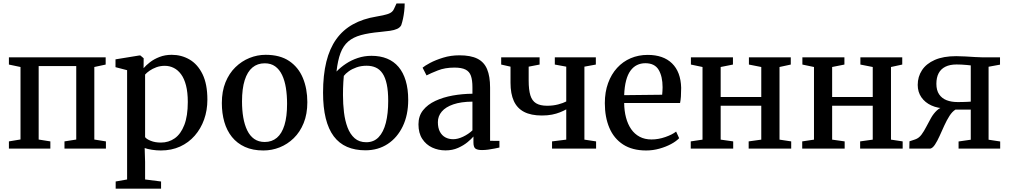

<svg xmlns="http://www.w3.org/2000/svg" viewBox="-20 -884 6002 1142"><path d="M33 0V-43L102 -54.5V-485.5L33 -500V-543H608.5V-500L541 -485.5V-54L610 -43V0H363.5V-43L433.5 -54V-491H210V-54L279.5 -43V0Z M668 238V195.5L736 183.5V-466.5L667 -484.5V-531L808 -554H815L834.5 -537.5L834 -478.5Q848.5 -495.5 872.2 -514Q896 -532.5 928.8 -545.2Q961.5 -558 1001.5 -558Q1059.5 -558 1107.8 -529.8Q1156 -501.5 1184.8 -442.5Q1213.5 -383.5 1213.5 -291.5Q1213.5 -228 1194 -173.2Q1174.5 -118.5 1138.2 -77Q1102 -35.5 1051 -12.2Q1000 11 936.5 11Q910.5 11 883.5 6.8Q856.5 2.5 840.5 -3.5L843 79V183.5L938 195.5V238ZM937 -36Q983.5 -36 1019.5 -61.5Q1055.5 -87 1076.2 -140.5Q1097 -194 1097 -277.5Q1097 -334.5 1086.5 -375.5Q1076 -416.5 1057 -442.2Q1038 -468 1013.2 -480.2Q988.5 -492.5 960.5 -492.5Q933 -492.5 910 -484Q887 -475.5 869.8 -463.5Q852.5 -451.5 843 -440.5V-68.5Q850.5 -57 876.5 -46.5Q902.5 -36 937 -36Z M1299.5 -271Q1299.5 -341 1321.2 -394.5Q1343 -448 1380.2 -484.2Q1417.5 -520.5 1464 -539.2Q1510.5 -558 1560 -558Q1645.5 -558 1700.2 -521Q1755 -484 1781.5 -420.2Q1808 -356.5 1808 -276Q1808 -205.5 1786.2 -152Q1764.5 -98.5 1727.2 -62.2Q1690 -26 1643.5 -7.5Q1597 11 1547 11Q1483.5 11 1436.8 -10.2Q1390 -31.5 1359.5 -69.5Q1329 -107.5 1314.2 -159Q1299.5 -210.5 1299.5 -271ZM1554.5 -39.5Q1597 -39.5 1626.8 -64.5Q1656.5 -89.5 1672 -140Q1687.5 -190.5 1687.5 -266.5Q1687.5 -317.5 1680.5 -361.2Q1673.5 -405 1657.8 -438Q1642 -471 1616.8 -489.2Q1591.5 -507.5 1554.5 -507.5Q1511.5 -507.5 1481.5 -482.5Q1451.5 -457.5 1435.5 -407.2Q1419.5 -357 1419.5 -280.5Q1419.5 -229 1427 -185.2Q1434.5 -141.5 1450.5 -108.5Q1466.5 -75.5 1492.2 -57.5Q1518 -39.5 1554.5 -39.5Z M2153.5 10Q2091.5 10 2044.2 -10.5Q1997 -31 1965.2 -73.2Q1933.5 -115.5 1917.5 -180.2Q1901.5 -245 1901.5 -333Q1901.5 -437.5 1921 -516.5Q1940.5 -595.5 1980 -650.8Q2019.5 -706 2079.2 -739.2Q2139 -772.5 2219 -785.5Q2262.5 -792.5 2288.5 -801.2Q2314.5 -810 2323 -830L2338.5 -863.5H2387Q2387 -840 2384.2 -816.8Q2381.5 -793.5 2377 -772.5Q2372.5 -751.5 2366.5 -734Q2359 -720 2342 -712.2Q2325 -704.5 2299.5 -700.8Q2274 -697 2241 -694Q2173.5 -688 2127 -675.2Q2080.5 -662.5 2051 -637Q2021.5 -611.5 2005.2 -568.2Q1989 -525 1981.5 -458.5Q2006 -484 2038 -505.2Q2070 -526.5 2108.5 -539.2Q2147 -552 2189.5 -552Q2241.5 -552 2282 -535.5Q2322.5 -519 2350.5 -486Q2378.5 -453 2393.2 -403.8Q2408 -354.5 2408 -289.5Q2408 -200 2375.5 -132.5Q2343 -65 2285.8 -27.5Q2228.5 10 2153.5 10ZM2158.5 -38Q2203.5 -38 2232.2 -68.2Q2261 -98.5 2275 -153.5Q2289 -208.5 2289 -283.5Q2289 -342 2280.5 -382.2Q2272 -422.5 2255.5 -447Q2239 -471.5 2215.2 -482.2Q2191.5 -493 2160.5 -493Q2128 -493 2101 -483.5Q2074 -474 2054.5 -460Q2035 -446 2025 -432.5Q2023.5 -415 2022.2 -396.5Q2021 -378 2020.5 -358.5Q2020 -339 2020 -319Q2020 -266 2026 -216Q2032 -166 2047.2 -125.8Q2062.5 -85.5 2089.5 -61.8Q2116.5 -38 2158.5 -38Z M2630 10.5Q2587 10.5 2550.5 -6.5Q2514 -23.5 2491.5 -58Q2469 -92.5 2469 -144.5Q2469 -194 2496.2 -228.2Q2523.5 -262.5 2569.5 -284Q2615.5 -305.5 2672.8 -315.8Q2730 -326 2790 -326.5V-365.5Q2790 -407.5 2781 -433Q2772 -458.5 2748.8 -470.2Q2725.5 -482 2683 -482Q2627 -482 2584.5 -465.2Q2542 -448.5 2517 -435.5L2493.5 -481.5Q2506 -492.5 2538.2 -509.8Q2570.5 -527 2615.8 -541Q2661 -555 2712.5 -555Q2779.5 -555 2819.5 -535Q2859.5 -515 2877.2 -472.5Q2895 -430 2895 -363V-46.5L2950.5 -46V-6.5Q2939.5 -4 2922 -0.5Q2904.5 3 2884.8 5.8Q2865 8.5 2847 8.5Q2820 8.5 2808 0Q2796 -8.5 2796 -37V-72Q2784.5 -58 2761 -38.5Q2737.5 -19 2704.2 -4.2Q2671 10.5 2630 10.5ZM2675.5 -56Q2703 -56 2734.5 -71Q2766 -86 2790 -108.5V-279.5Q2722 -279 2676.2 -263.2Q2630.5 -247.5 2607.5 -220.2Q2584.5 -193 2584.5 -157.5Q2584.5 -123 2596.5 -100.5Q2608.5 -78 2629 -67Q2649.5 -56 2675.5 -56Z M3263.5 0V-43L3348 -53.5V-233.5Q3332 -224.5 3310.8 -216Q3289.5 -207.5 3263 -202.2Q3236.5 -197 3203 -197Q3138.5 -197 3097.2 -218.5Q3056 -240 3036.2 -283.2Q3016.5 -326.5 3016.5 -391.5V-487.5L2961 -500V-543H3189.5V-500L3124.5 -487.5V-405Q3124.5 -350 3134.5 -317.2Q3144.5 -284.5 3168.5 -269.8Q3192.5 -255 3234.5 -255Q3269.5 -255 3300 -263Q3330.5 -271 3348 -280.5V-487.5L3280 -500V-543H3524V-500L3456 -487.5V-53.5L3525.5 -43V0Z M3823.5 11Q3741 11 3686.2 -24.5Q3631.5 -60 3604.5 -123.5Q3577.5 -187 3577.5 -270.5Q3577.5 -336.5 3596.8 -389.5Q3616 -442.5 3650.5 -480.2Q3685 -518 3731.5 -537.8Q3778 -557.5 3832.5 -557.5Q3925.5 -557.5 3977.2 -507Q4029 -456.5 4031.5 -362Q4031.5 -331.5 4030 -309.8Q4028.5 -288 4025 -271.5H3692.5Q3693 -224.5 3703.5 -184.8Q3714 -145 3734.2 -115.8Q3754.5 -86.5 3784.8 -70.5Q3815 -54.5 3855 -54.5Q3896 -54.5 3937.5 -69Q3979 -83.5 4001.5 -101.5L4019.5 -62Q4002 -43.5 3971.2 -27Q3940.5 -10.5 3902 0.2Q3863.5 11 3823.5 11ZM3692.5 -318 3918.5 -320.5Q3919.5 -330.5 3920.2 -342.8Q3921 -355 3921 -365Q3921 -429.5 3897.5 -468.8Q3874 -508 3818.5 -508Q3791.5 -508 3769.2 -497.2Q3747 -486.5 3730.2 -463.8Q3713.5 -441 3704 -404.8Q3694.5 -368.5 3692.5 -318Z M4088.5 0V-43L4158.5 -53.5V-485.5L4089.5 -500V-543H4339.5V-500L4266.5 -485.5V-307H4508V-485.5L4434.5 -500V-543H4683.5V-500L4616.5 -485.5V-53.5L4686 -43V0H4433V-43L4508 -53.5V-255H4266.5V-53.5L4341 -43V0Z M4751.5 0V-43L4821.5 -53.5V-485.5L4752.5 -500V-543H5002.5V-500L4929.5 -485.5V-307H5171V-485.5L5097.5 -500V-543H5346.5V-500L5279.5 -485.5V-53.5L5349 -43V0H5096V-43L5171 -53.5V-255H4929.5V-53.5L5004 -43V0Z M5388.5 0 5389.5 -43.5 5424 -55Q5445.5 -62.5 5460.8 -83Q5476 -103.5 5489.5 -130Q5503 -156.5 5517.8 -182.5Q5532.5 -208.5 5552.8 -227.5Q5573 -246.5 5602.5 -251L5604.5 -239.5Q5557.5 -239.5 5519.8 -256.8Q5482 -274 5460.2 -305.5Q5438.5 -337 5438.5 -379Q5438.5 -427.5 5463.8 -466.2Q5489 -505 5539.8 -527.5Q5590.5 -550 5667.5 -550Q5694 -550 5723 -548.2Q5752 -546.5 5778.2 -544.8Q5804.5 -543 5823 -543H5928V-499.5L5860 -487V-53L5929 -42.5V0H5681.5V-42.5L5754 -53V-232H5663Q5644 -220.5 5627.5 -194.8Q5611 -169 5596.5 -137Q5582 -105 5568.5 -75Q5555 -45 5541.2 -24Q5527.5 -3 5513 0ZM5675 -277Q5687 -277 5702.2 -277.2Q5717.5 -277.5 5731.8 -278.2Q5746 -279 5754 -279.5V-495Q5745 -496 5730.2 -497.5Q5715.5 -499 5699 -499.8Q5682.5 -500.5 5669.5 -500.5Q5630 -500.5 5603.2 -487.2Q5576.5 -474 5563 -448.5Q5549.5 -423 5549.5 -385.5Q5549.5 -347 5565.8 -323Q5582 -299 5610.2 -288Q5638.5 -277 5675 -277Z"/></svg>

Font: Merriweather 48pt Medium
Style: Regular
Weight: 500
Version: Version 2.100